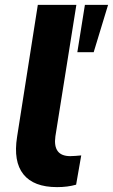

<svg xmlns="http://www.w3.org/2000/svg" viewBox="-20 -756 463 787"><path d="M34 0ZM214 11Q118 11 76 -41.5Q34 -94 50 -195L135 -736H293L207 -197Q196 -116 268 -116Q278 -116 289.5 -117Q301 -118 313 -119L292 1Q257 11 214 11ZM297 -542 328 -736H423L364 -542Z"/></svg>

Font: Winston
Style: Bold Italic
Weight: 700
Italic angle: -9°
Designer: Original fonts by Vernon Adams / Changes by Cristiano Sobral
Foundry: Original fonts by Vernon Adams / Changes by Cristiano Sobral
Version: Version 2.503;July 17, 2020;FontCreator 13.0.0.2655 64-bit